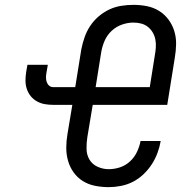

<svg xmlns="http://www.w3.org/2000/svg" viewBox="-20 -763 746 791"><path d="M428 8Q399 8 371.5 2.5Q344 -3 321.5 -17Q299 -31 283.5 -52.5Q268 -74 260.5 -100Q253 -126 253 -154Q253 -182 258 -211L278 -331H200Q182 -331 164.5 -334Q147 -337 132 -345.5Q117 -354 106.5 -367Q96 -380 90.5 -396.5Q85 -413 85 -431Q85 -449 88 -467L93 -496H177L172 -467Q170 -457 169.5 -446.5Q169 -436 172 -426.5Q175 -417 182 -410.5Q189 -404 200 -404H290L315 -560Q320 -585 328.5 -609.5Q337 -634 351.5 -656Q366 -678 386.5 -695.5Q407 -713 430.5 -724Q454 -735 479.5 -739Q505 -743 530 -743Q559 -743 586 -737.5Q613 -732 635.5 -718Q658 -704 674 -682.5Q690 -661 698 -635Q706 -609 705.5 -581Q705 -553 700 -524L669 -331H362L340 -199Q336 -174 336.5 -149.5Q337 -125 348.5 -105.5Q360 -86 382 -76Q404 -66 428 -66Q451 -66 474 -73.5Q497 -81 515.5 -98Q534 -115 544.5 -137.5Q555 -160 559 -182H642Q638 -158 629 -133.5Q620 -109 605.5 -86.5Q591 -64 571 -45Q551 -26 527.5 -14Q504 -2 478 3Q452 8 428 8ZM374 -404H597L618 -536Q621 -552 622 -568.5Q623 -585 620 -600.5Q617 -616 609 -629.5Q601 -643 589 -652.5Q577 -662 561.5 -666Q546 -670 529 -670Q506 -670 482 -661.5Q458 -653 439.5 -635.5Q421 -618 411 -595Q401 -572 397 -548Z"/></svg>

Font: Iosevka Custom Oblique
Style: Regular
Weight: 400
Italic angle: -9°
Designer: Belleve Invis
Foundry: Belleve Invis
Version: Version 27.0.1